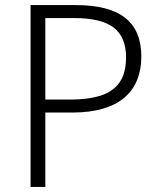

<svg xmlns="http://www.w3.org/2000/svg" viewBox="-20 -734 629 754"><path d="M278 -714Q408 -714 471.5 -664Q535 -614 535 -512Q535 -461 518.5 -420Q502 -379 468.5 -350.5Q435 -322 383.5 -307Q332 -292 263 -292H158V0H100V-714ZM272 -663H158V-343H257Q326 -343 375 -358.5Q424 -374 449.5 -410.5Q475 -447 475 -509Q475 -589 426 -626Q377 -663 272 -663Z"/></svg>

Font: Noto Sans Hebrew Light
Style: Regular
Weight: 300
Designer: Monotype Design Team
Foundry: Monotype Imaging Inc.
Version: Version 2.003